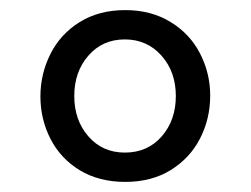

<svg xmlns="http://www.w3.org/2000/svg" viewBox="-20 -726 496 380"><path d="M60 -535Q60 -580 80 -619.5Q100 -659 138 -682.5Q176 -706 228 -706Q279 -706 317.5 -682.5Q356 -659 376 -620Q396 -581 396 -537Q396 -491 376 -452Q356 -413 318 -389.5Q280 -366 228 -366Q176 -366 138 -389Q100 -412 80 -451Q60 -490 60 -535ZM328 -536Q328 -584 299.5 -616Q271 -648 227 -648Q183 -648 155 -616Q127 -584 127 -536Q127 -488 155 -456Q183 -424 227 -424Q272 -424 300 -456Q328 -488 328 -536Z"/></svg>

Font: Martel Sans
Style: Regular
Weight: 400
Designer: Dan Reynolds and Mathieu Réguer
Foundry: Dan Reynolds and Mathieu Réguer
Version: Version 1.002; ttfautohint (v1.1) -l 5 -r 5 -G 72 -x 0 -D la